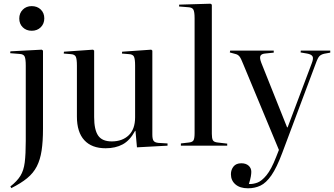

<svg xmlns="http://www.w3.org/2000/svg" viewBox="-20 -786 1802 1036"><path d="M151 -620Q122 -620 103 -638.5Q84 -657 84 -686Q84 -715 103 -734Q122 -753 151 -753Q181 -753 200 -734.5Q219 -716 219 -687Q219 -658 200 -639Q181 -620 151 -620ZM41 229 36 220Q72 192 90 163Q108 134 113.5 90Q119 46 119 -26V-432Q119 -468 113 -481Q107 -494 85 -495L35 -499L36 -509L205 -518L212 -513V-91Q212 -23 204.5 26.5Q197 76 178.5 112Q160 148 126.5 175.5Q93 203 41 229Z M550 14Q475 14 435 -29.5Q395 -73 395 -157V-432Q395 -467 389 -480Q383 -493 361 -494L324 -497L325 -507L482 -518L488 -513V-154Q488 -86 509.5 -54.5Q531 -23 583 -23Q640 -23 674.5 -56Q709 -89 709 -153V-432Q709 -467 703 -480Q697 -493 675 -494L638 -497L639 -507L796 -518L802 -513V-60Q802 -36 808.5 -26.5Q815 -17 834 -15L884 -12V0L719 9L711 -80H709Q681 -28 642 -7Q603 14 550 14Z M956 0V-12L999 -17Q1019 -19 1024.5 -29.5Q1030 -40 1030 -68V-688Q1030 -722 1023.5 -734Q1017 -746 996 -747L946 -751L947 -761L1116 -766L1123 -761V-64Q1123 -40 1128.5 -29.5Q1134 -19 1155 -17L1206 -11V0Z M1318 230Q1275 230 1250.5 209Q1226 188 1226 154Q1226 130 1240 112.5Q1254 95 1282 95Q1307 95 1321.5 108Q1336 121 1336 141Q1336 151 1333.5 166Q1331 181 1323 207Q1345 208 1368.5 199.5Q1392 191 1418 159.5Q1444 128 1470 61L1485 23L1292 -441Q1280 -472 1272 -481.5Q1264 -491 1253 -494L1220 -503L1222 -513H1457V-502L1409 -497Q1390 -495 1385 -484Q1380 -473 1390 -447L1529 -99H1532L1662 -444Q1673 -472 1666 -482.5Q1659 -493 1637 -497L1602 -503L1603 -513H1762V-502L1729 -496Q1713 -492 1704 -483.5Q1695 -475 1684 -444L1503 39Q1473 119 1444.5 160Q1416 201 1385.5 215.5Q1355 230 1318 230Z"/></svg>

Font: Display Regular
Style: Regular
Weight: 400
Designer: Latin by Veronika Burian and Jose Scaglione. Greek by Irene Vlachou. Cyrillic by Vera Evstafieva.
Foundry: TypeTogether
Version: Version 3.002